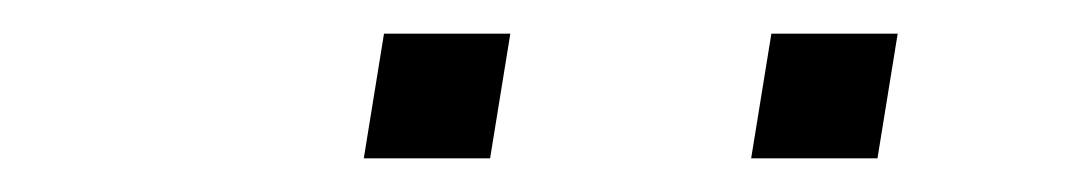

<svg xmlns="http://www.w3.org/2000/svg" viewBox="-20 -727 640 114"><path d="M426 -633 438 -707H513L501 -633ZM196 -633 208 -707H283L271 -633Z"/></svg>

Font: Iosevka SS04 XLt Ex Obl
Style: Regular
Weight: 200
Width: 7
Italic angle: -9°
Monospace: yes
Designer: Belleve Invis
Foundry: Belleve Invis
Version: Version 19.0.0; ttfautohint (v1.8.4)